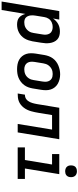

<svg xmlns="http://www.w3.org/2000/svg" viewBox="696 -1498 1000 2447"><g transform="rotate(90 1196.5 -275.0)"><path d="M-7 205 115 -530H223L209 -450Q223 -471 242 -488.5Q261 -506 283.5 -517.5Q306 -529 329.5 -533.5Q353 -538 377 -538Q405 -538 431.5 -530Q458 -522 477 -504Q496 -486 507 -461.5Q518 -437 522 -410Q526 -383 524.5 -354.5Q523 -326 518 -298L500 -188Q495 -163 487 -138Q479 -113 465 -89.5Q451 -66 431 -47Q411 -28 387 -15.5Q363 -3 337.5 2.5Q312 8 286 8Q261 8 237.5 2Q214 -4 196.5 -19Q179 -34 168 -54.5Q157 -75 151 -98L101 205ZM258 -84Q274 -84 290 -87Q306 -90 321 -97.5Q336 -105 349 -116.5Q362 -128 371.5 -142Q381 -156 386.5 -171.5Q392 -187 394 -203L412 -313Q417 -338 415 -362.5Q413 -387 401 -407Q389 -427 366.5 -436.5Q344 -446 319 -446Q304 -446 289.5 -443.5Q275 -441 260.5 -434.5Q246 -428 233.5 -418Q221 -408 212.5 -395Q204 -382 198.5 -368Q193 -354 191 -339L173 -229Q170 -212 169 -195Q168 -178 170.5 -161.5Q173 -145 179.5 -130Q186 -115 197.5 -104Q209 -93 225 -88.5Q241 -84 258 -84Z M854 8Q823 8 792 2Q761 -4 735 -18.5Q709 -33 690 -56Q671 -79 661.5 -108Q652 -137 652 -168.5Q652 -200 657 -232L675 -342Q680 -370 690 -397Q700 -424 717.5 -448Q735 -472 759 -490Q783 -508 810.5 -519Q838 -530 865.5 -535.5Q893 -541 921 -541Q953 -541 983.5 -533.5Q1014 -526 1040 -511.5Q1066 -497 1085 -474Q1104 -451 1113.5 -422Q1123 -393 1123 -361.5Q1123 -330 1118 -298L1100 -188Q1095 -160 1085 -133Q1075 -106 1057.5 -82.5Q1040 -59 1016 -40.5Q992 -22 965 -11Q938 0 910 4Q882 8 854 8ZM856 -84Q873 -84 889 -87Q905 -90 920.5 -97Q936 -104 949 -115.5Q962 -127 971.5 -141.5Q981 -156 986.5 -171.5Q992 -187 994 -203L1012 -313Q1015 -330 1015.5 -346.5Q1016 -363 1012.5 -378.5Q1009 -394 1000.5 -407.5Q992 -421 979 -430Q966 -439 950 -442.5Q934 -446 917 -446Q901 -446 885 -443Q869 -440 854 -432.5Q839 -425 826 -413.5Q813 -402 803.5 -388Q794 -374 789 -358.5Q784 -343 781 -327L763 -217Q759 -192 760.5 -167.5Q762 -143 774.5 -123Q787 -103 809 -93.5Q831 -84 856 -84Z M1165 0 1180 -92Q1195 -92 1210 -96Q1225 -100 1237.5 -109.5Q1250 -119 1259.5 -131.5Q1269 -144 1275.5 -158.5Q1282 -173 1286.5 -187.5Q1291 -202 1294 -216.5Q1297 -231 1300 -246Q1303 -261 1305 -276Q1305 -276 1305 -277Q1305 -278 1306 -279V-280Q1306 -281 1306 -282Q1306 -283 1306 -283L1347 -530H1748L1661 0H1553L1625 -438H1440L1412 -268Q1408 -244 1403 -219.5Q1398 -195 1391 -170.5Q1384 -146 1373 -122.5Q1362 -99 1346 -78Q1330 -57 1308.5 -40Q1287 -23 1263 -14Q1239 -5 1214 -2.5Q1189 0 1165 0Z M1852 0V-92H2013L2070 -438H1937V-530H2193L2121 -92H2254V0ZM2156 -605Q2138 -605 2121.5 -611.5Q2105 -618 2095 -631.5Q2085 -645 2082.5 -662.5Q2080 -680 2083 -698Q2085 -711 2091 -722.5Q2097 -734 2108 -741.5Q2119 -749 2131.5 -752Q2144 -755 2156 -755Q2174 -755 2190.5 -748.5Q2207 -742 2217 -728.5Q2227 -715 2230 -697.5Q2233 -680 2230 -662Q2228 -649 2221.5 -637.5Q2215 -626 2204.5 -618.5Q2194 -611 2181.5 -608Q2169 -605 2156 -605Z"/></g></svg>

Font: Iosevka Curly SmBdExObl
Style: Regular
Weight: 600
Width: 7
Italic angle: -9°
Monospace: yes
Designer: Belleve Invis
Foundry: Belleve Invis
Version: Version 11.1.0; ttfautohint (v1.8.3)